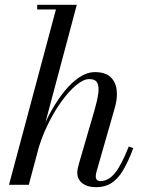

<svg xmlns="http://www.w3.org/2000/svg" viewBox="-20 -770 598 800"><path d="M17.5 0 213 -730.5H135V-750H300L100 0ZM380 10Q345 10 323.5 -6.2Q302 -22.5 302 -51Q302 -59 304.2 -69.2Q306.5 -79.5 310 -92L373 -308Q385 -349.5 389.2 -379Q393.5 -408.5 385.5 -424.5Q377.5 -440.5 352 -440.5Q328 -440.5 297.2 -415Q266.5 -389.5 235.2 -346Q204 -302.5 177.5 -247.5Q151 -192.5 135 -133H123.5Q134 -175 152.5 -221.5Q171 -268 196 -312Q221 -356 250 -391.5Q279 -427 311 -448.2Q343 -469.5 375.5 -469.5Q419 -469.5 440.8 -448.8Q462.5 -428 466.2 -394Q470 -360 458 -319.5L381.5 -52.5Q380.5 -49 379.8 -44.2Q379 -39.5 379 -35.5Q379 -15.5 398.5 -15.5Q432 -15.5 459.2 -49.2Q486.5 -83 516.5 -159.5L535.5 -153Q514 -95.5 492.2 -59.5Q470.5 -23.5 443.8 -6.8Q417 10 380 10Z"/></svg>

Font: Bodoni Moda SC 11pt
Style: Italic
Weight: 400
Italic angle: -13°
Version: Version 2.005